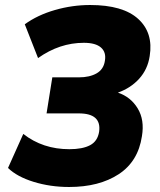

<svg xmlns="http://www.w3.org/2000/svg" viewBox="-20 -736 640 767"><path d="M256 11Q181 11 114.5 -9.5Q48 -30 12 -65L73 -201Q151 -140 257 -140Q310 -140 340 -156Q370 -172 376 -210Q386 -283 295 -283H166L189 -427H295Q338 -427 366 -443Q394 -459 399 -493Q405 -527 383.5 -546Q362 -565 315 -565Q218 -565 132 -504L79 -639Q130 -676 199.5 -696Q269 -716 340 -716Q471 -716 532 -660.5Q593 -605 578 -512Q570 -459 536 -421.5Q502 -384 451 -366Q502 -349 530 -303Q558 -257 547 -192Q532 -91 454 -40Q376 11 256 11Z"/></svg>

Font: Mulish Black
Style: Italic
Weight: 900
Italic angle: -9°
Designer: Vernon Adams
Foundry: Vernon Adams
Version: Version 3.603; ttfautohint (v1.8.3)